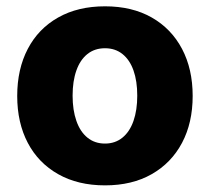

<svg xmlns="http://www.w3.org/2000/svg" viewBox="-20 -568 655 599"><path d="M307.6 10.3Q223.1 10.3 161.4 -24.7Q99.6 -59.6 66.7 -122.3Q33.7 -185.1 33.7 -268.6Q33.7 -352.5 66.7 -415.5Q99.6 -478.5 161.4 -513.4Q223.1 -548.3 307.6 -548.3Q392.1 -548.3 453.4 -513.4Q514.6 -478.5 547.9 -415.5Q581.1 -352.5 581.1 -268.6Q581.1 -185.1 547.9 -122.3Q514.6 -59.6 453.4 -24.7Q392.1 10.3 307.6 10.3ZM307.6 -120.1Q339.4 -120.1 362.1 -138.7Q384.8 -157.2 396.5 -190.9Q408.2 -224.6 408.2 -269.5Q408.2 -314.9 396.5 -348.1Q384.8 -381.3 362.1 -399.4Q339.4 -417.5 307.6 -417.5Q275.4 -417.5 252.7 -399.4Q230 -381.3 218.3 -348.1Q206.5 -314.9 206.5 -269.5Q206.5 -224.6 218.3 -190.9Q230 -157.2 252.7 -138.7Q275.4 -120.1 307.6 -120.1Z"/></svg>

Font: Inter 17pt ExtraBold
Style: Regular
Weight: 800
Version: Version 4.001;git-66647c0bb